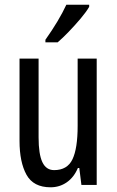

<svg xmlns="http://www.w3.org/2000/svg" viewBox="-20 -786 496 816"><path d="M391 -537V0H326L317 -72H311Q294 -32 263.5 -11Q233 10 195 10Q122 10 92.5 -43.5Q63 -97 63 -187V-537H144V-202Q144 -131 160 -97Q176 -63 210 -63Q266 -63 288 -109Q310 -155 310 -251V-537ZM359 -757Q347 -736 323 -707.5Q299 -679 272.5 -651.5Q246 -624 225 -606H173V-617Q231 -699 262 -766H359Z"/></svg>

Font: Noto Sans Khmer UI ExtraCondensed
Style: Regular
Weight: 400
Width: 2
Designer: Danh Hong and the Monotype Design Team
Foundry: Monotype Imaging Inc.
Version: Version 2.002; ttfautohint (v1.8.4.7-5d5b)